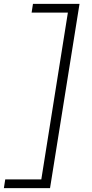

<svg xmlns="http://www.w3.org/2000/svg" viewBox="-75 -760 476 990"><path d="M-48 165H138L275 -695H88L95 -740H335L183 210H-55Z"/></svg>

Font: Georama Expanded Light
Style: Italic
Weight: 300
Width: 7
Italic angle: -9°
Designer: Jean-Baptiste Levee
Foundry: Production Type
Version: Version 1.000